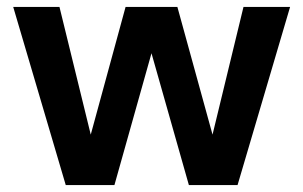

<svg xmlns="http://www.w3.org/2000/svg" viewBox="-20 -532 872 552"><path d="M169 0 18 -512H151L248 -116H233L341 -512H490L599 -116H584L680 -512H814L663 0H523L407 -409H424L309 0Z"/></svg>

Font: DM Sans 12pt
Style: Bold
Weight: 700
Version: Version 4.004;gftools[0.9.30]